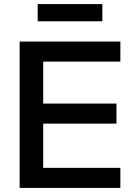

<svg xmlns="http://www.w3.org/2000/svg" viewBox="-20 -918 653 938"><path d="M568 0H76V-715H568V-617H191V-98H568ZM549 -314H181V-412H549ZM480 -814H164V-898H480Z"/></svg>

Font: Wix Madefor Display SemiBold
Style: Regular
Weight: 600
Designer: Dalton Maag Ltd
Foundry: Dalton Maag Ltd
Version: Version 3.100